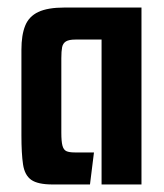

<svg xmlns="http://www.w3.org/2000/svg" viewBox="-20 -490 436 510"><path d="M119.8 0Q80.5 0 63 -12.3Q45.5 -24.6 41.2 -53.3Q36.9 -81.9 36.9 -130.3V-357.9Q36.9 -396.9 46.9 -421.7Q56.8 -446.4 81.8 -458.2Q106.8 -470 151.8 -470H355.8V0H249.8V-384.9H180.1Q163.3 -384.9 155.2 -380Q147.2 -375.1 145 -364.6Q142.9 -354 142.9 -335.5V-137.4Q142.9 -114.3 145.9 -103.1Q148.9 -91.9 156.4 -88.5Q163.9 -85.1 178.4 -85.1H229.6L219 0Z"/></svg>

Font: Smooch Sans Thin
Style: Regular
Weight: 100
Designer: Robert E. Leuschke
Foundry: Robert E. Leuschke
Version: Version 1.010